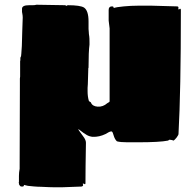

<svg xmlns="http://www.w3.org/2000/svg" viewBox="-20 -600 818 811"><path d="M208 191Q201 191 187 190.5Q173 190 153 189Q140 189 123 187.5Q106 186 98 185Q83 182 81 181V183Q81 188 74 188Q68 188 66 186.5Q64 185 60 178V173Q58 170 60 168V143Q60 128 63 113V95L64 -234V-268Q65 -272 65 -276.5Q65 -281 65 -294V-328Q65 -338 65 -341Q65 -344 66 -346V-356L69 -363L70 -373Q73 -409 73 -431L74 -468L76 -526Q76 -530 75.5 -534.5Q75 -539 74 -544Q73 -546 73 -549.5Q73 -553 73 -563Q73 -578 103 -578H118Q123 -578 126.5 -578.5Q130 -579 134 -580L256 -578L257 -577Q261 -575 260 -575L266 -578Q319 -578 335 -568Q354 -555 354 -509Q354 -485 354 -477.5Q354 -470 355 -465Q355 -461 355.5 -456.5Q356 -452 357 -446Q358 -440 358 -421V-411Q354 -382 354 -316Q354 -312 353.5 -313Q353 -314 353 -311.5Q353 -309 352.5 -294.5Q352 -280 351 -244L350 -229V-214Q350 -193 355 -175Q357 -171 360 -170Q363 -169 364 -167Q370 -151 392.5 -149.5Q415 -148 433 -164Q443 -169 443 -172V-480L439 -513V-558Q439 -573 453 -573Q460 -573 460 -568V-566Q471 -570 502.5 -573Q534 -576 563 -576H621L728 -573Q733 -573 733 -570L734 -568Q734 -564 733 -563V-560Q734 -560 735 -561H738Q738 -563 741 -563Q744 -563 744 -558Q744 -383 741.5 -254.5Q739 -126 734 -34Q734 -30 726 -19L719 -11Q717 -9 715.5 -8Q714 -7 713 -6Q712 -7 705.5 -8.5Q699 -10 696 -10Q695 -10 693 -8Q692 -7 691 -7L689 -6Q654 1 563 1H518Q489 1 474 -3Q465 -11 460 -28Q459 -31 458 -34Q457 -37 456 -40Q453 -45 451 -45Q446 -45 440 -42Q434 -39 426 -34Q399 -21 372 -22Q359 -23 347 -29.5Q335 -36 311 -55Q311 -51 319 -41Q327 -31 335 -19Q343 -7 343 3Q342 58 341.5 101Q341 144 341 173Q341 178 339 178Q337 178 336 177Q335 176 334 176L330 175V178Q331 179 331 183L330 185Q327 188 324 188L243 191Z"/></svg>

Font: Sigmar
Style: Regular
Weight: 400
Designer: Vernon Adams
Foundry: Vernon Adams
Version: Version 1.000; ttfautohint (v1.8.4.7-5d5b);gftools[0.9.24]